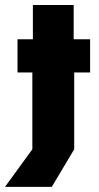

<svg xmlns="http://www.w3.org/2000/svg" viewBox="-55 -587 388 755"><path d="M-35.4 147.9 72.2 0V-302.1H13.9V-432.6H74.3V-567.4H234.7V-432.6H299.3V-302.1H236.8V0L148.6 147.9Z"/></svg>

Font: Afacad Flux Black
Style: Regular
Weight: 900
Designer: Kristian Moeller
Foundry: Dicotype
Version: Version 1.100